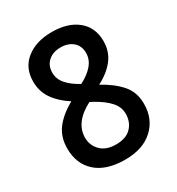

<svg xmlns="http://www.w3.org/2000/svg" viewBox="-163 -856 807 877"><g transform="rotate(-30 240.0 -417.5)"><path d="M241 -754Q326 -754 376 -713Q426 -672 426 -600Q426 -546 395.5 -506Q365 -466 309 -437Q369 -405 406 -363.5Q443 -322 443 -260Q443 -180 389.5 -130.5Q336 -81 243 -81Q143 -81 90 -128.5Q37 -176 37 -257Q37 -317 68.5 -359Q100 -401 161 -435Q110 -468 82.5 -508Q55 -548 55 -600Q55 -672 106.5 -713Q158 -754 241 -754ZM240 -673Q201 -673 176 -651Q151 -629 151 -591Q151 -557 175 -530Q199 -503 240 -481Q283 -503 306.5 -531Q330 -559 330 -593Q330 -630 305.5 -651.5Q281 -673 240 -673ZM132 -259Q132 -219 160 -190.5Q188 -162 240 -162Q294 -162 321 -190.5Q348 -219 348 -262Q348 -297 323 -325.5Q298 -354 250 -381L231 -391Q132 -340 132 -259Z"/></g></svg>

Font: Noto Sans Telugu UI Condensed Medium
Style: Regular
Weight: 500
Width: 3
Designer: Jelle Bosma - Monotype Design Team
Foundry: Monotype Imaging Inc.
Version: Version 2.006; ttfautohint (v1.8.4.7-5d5b)